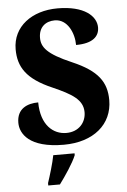

<svg xmlns="http://www.w3.org/2000/svg" viewBox="-62 -768 682 1033"><g transform="rotate(-5 279.0 -251.5)"><path d="M259 10C420 10 523 -78 523 -208C523 -305 479 -369 342 -428C209 -485 181 -524 181 -574C181 -632 219 -661 268 -661C337 -661 371 -583 371 -519C462 -519 497 -555 497 -603C497 -664 433 -724 288 -724C150 -724 45 -647 45 -524C45 -429 87 -361 224 -302C326 -257 385 -223 385 -155C385 -100 346 -52 278 -52C208 -52 142 -105 141 -229C82 -229 25 -205 25 -129C25 -70 72 10 259 10ZM156 208V221H219C251 178 295 113 312 71V61H197C189 104 169 169 156 208Z"/></g></svg>

Font: Noto Serif Tamil SemiCondensed ExtraBold
Style: Italic
Weight: 800
Width: 4
Italic angle: -12°
Designer: Indian Type Foundry, Tom Grace, and the Monotype Design Team
Foundry: Monotype Imaging Inc.
Version: Version 2.003